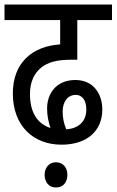

<svg xmlns="http://www.w3.org/2000/svg" viewBox="-20 -642 517 852"><path d="M253 0C367 0 434 -62 434 -156C434 -225 395 -287 314 -287C230 -287 189 -227 189 -161C189 -128 195 -101 204 -74C145 -93 113 -144 113 -225C113 -277 131 -317 164 -343C193 -365 229 -377 298 -377H323V-553H477V-622H0V-553H247V-445C123 -437 37 -363 37 -228C37 -82 129 0 253 0ZM258 -147C258 -191 281 -221 316 -221C344 -221 363 -198 363 -156C363 -103 329 -72 274 -68C264 -93 258 -117 258 -147ZM178 134C178 167 198 190 228 190C260 190 279 167 279 134C279 102 260 78 228 78C198 78 178 102 178 134Z"/></svg>

Font: Noto Sans Condensed
Style: Italic
Weight: 400
Width: 3
Italic angle: -12°
Designer: Monotype Design Team
Foundry: Monotype Imaging Inc.
Version: Version 2.013